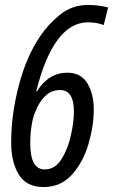

<svg xmlns="http://www.w3.org/2000/svg" viewBox="-20 -744 456 774"><path d="M155 10Q226 10 271 -41Q316 -92 337 -164.5Q358 -237 358 -302Q358 -366 332 -408.5Q306 -451 252 -451Q176 -451 129 -376H126Q196 -654 335 -654Q370 -654 398 -643L416 -714Q400 -718 380.5 -721Q361 -724 335 -724Q270 -724 221.5 -684.5Q173 -645 142 -598Q87 -518 56 -400Q25 -282 25 -170Q25 -90 56 -40Q87 10 155 10ZM160 -61Q102 -61 102 -166Q102 -204 107.5 -239Q113 -274 124 -297Q137 -332 162 -356.5Q187 -381 222 -381Q278 -381 278 -294Q278 -254 266 -199Q254 -144 228 -102.5Q202 -61 160 -61Z"/></svg>

Font: Noto Sans UI Condensed
Style: Italic
Weight: 400
Width: 3
Italic angle: -12°
Designer: Monotype Design Team
Foundry: Monotype Imaging Inc.
Version: Version 1.901